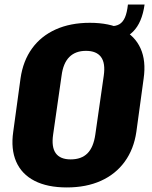

<svg xmlns="http://www.w3.org/2000/svg" viewBox="-20 -811 665 842"><path d="M273 11Q188 11 131.5 -18Q75 -47 51 -102Q27 -157 38 -233L70 -467Q81 -544 120.5 -598.5Q160 -653 224.5 -682Q289 -711 374 -711Q460 -711 516 -682Q572 -653 596.5 -598.5Q621 -544 610 -467L578 -233Q567 -157 527 -102Q487 -47 422.5 -18Q358 11 273 11ZM290 -112Q337 -112 363.5 -138.5Q390 -165 398 -221L435 -479Q443 -534 423 -561Q403 -588 357 -588Q311 -588 284 -561Q257 -534 250 -479L213 -221Q205 -166 224.5 -139Q244 -112 290 -112ZM465 -696Q489 -696 504 -705Q519 -714 528 -734.5Q537 -755 541 -791H614Q592 -633 457 -633Z"/></svg>

Font: Pathway Extreme Condensed ExtraBold
Style: Italic
Weight: 800
Width: 3
Italic angle: -8°
Version: Version 1.001;gftools[0.9.26]